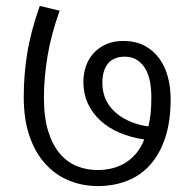

<svg xmlns="http://www.w3.org/2000/svg" viewBox="-20 -648 655 647"><path d="M395 -510Q436 -510 466 -494.5Q496 -479 516 -452Q536 -425 545.5 -389.5Q555 -354 555 -314Q555 -238 536.5 -183Q518 -128 485.5 -92Q453 -56 408 -38.5Q363 -21 310 -21Q259 -21 214 -39Q169 -57 134.5 -94Q100 -131 80 -187.5Q60 -244 60 -322Q60 -394 71.5 -467Q83 -540 114 -628L181 -612Q152 -531 140 -458Q128 -385 128 -319Q128 -252 142.5 -205.5Q157 -159 182 -130Q207 -101 239.5 -88Q272 -75 308 -75Q366 -75 406.5 -102Q447 -129 466 -178Q420 -185 382.5 -201Q345 -217 318 -242Q291 -267 276 -299.5Q261 -332 261 -371Q261 -402 270.5 -427.5Q280 -453 298 -471.5Q316 -490 340.5 -500Q365 -510 395 -510ZM325 -369Q325 -336 337.5 -310.5Q350 -285 371.5 -267Q393 -249 421 -237.5Q449 -226 480 -222Q485 -242 487.5 -264.5Q490 -287 490 -319Q490 -389 465.5 -423Q441 -457 401 -457Q363 -457 344 -434Q325 -411 325 -369Z"/></svg>

Font: Ek Mukta Light
Style: Regular
Weight: 300
Designer: Girish Dalvi and Yashodeep Gholap
Foundry: Ek Type
Version: Version 2.538;PS 1.002;hotconv 16.6.51;makeotf.lib2.5.65220;